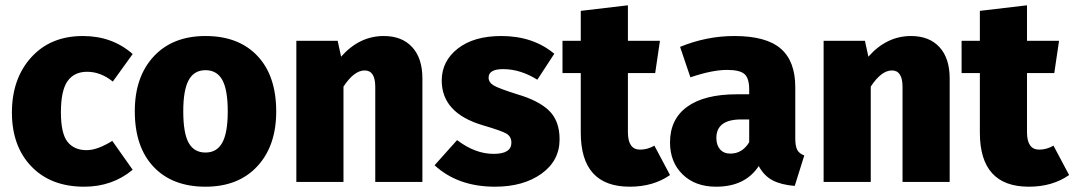

<svg xmlns="http://www.w3.org/2000/svg" viewBox="-20 -687 4057 725"><path d="M293 -551Q404 -551 481 -483L406 -379Q360 -416 309 -416Q260 -416 235 -380.5Q210 -345 210 -263Q210 -183 235 -151.5Q260 -120 307 -120Q348 -120 404 -155L481 -46Q404 18 298 18Q172 18 98.5 -58.5Q25 -135 25 -262Q25 -390 98 -470.5Q171 -551 293 -551Z M756 -551Q881 -551 952 -476Q1023 -401 1023 -266Q1023 -136 951.5 -59Q880 18 756 18Q631 18 560 -57Q489 -132 489 -267Q489 -397 560.5 -474Q632 -551 756 -551ZM672 -267Q672 -184 692.5 -147.5Q713 -111 756 -111Q799 -111 819.5 -148.5Q840 -186 840 -266Q840 -348 819.5 -385Q799 -422 756 -422Q713 -422 692.5 -384.5Q672 -347 672 -267Z M1429 -551Q1498 -551 1536.5 -509Q1575 -467 1575 -391V0H1397V-359Q1397 -421 1357 -421Q1317 -421 1277 -360V0H1099V-533H1255L1268 -473Q1337 -551 1429 -551Z M1873 -551Q1993 -551 2073 -484L2009 -386Q1945 -426 1880 -426Q1825 -426 1825 -394Q1825 -376 1844 -364.5Q1863 -353 1933 -331Q2015 -307 2054 -268.5Q2093 -230 2093 -161Q2093 -80 2024.5 -31Q1956 18 1849 18Q1709 18 1621 -63L1706 -158Q1774 -106 1844 -106Q1911 -106 1911 -148Q1911 -171 1893 -182Q1875 -193 1803 -214Q1648 -260 1648 -383Q1648 -456 1708.5 -503.5Q1769 -551 1873 -551Z M2451 -137 2510 -26Q2447 18 2358 18Q2173 18 2173 -186V-411H2104V-533H2173V-646L2351 -667V-533H2472L2454 -411H2351V-188Q2351 -122 2397 -122Q2425 -122 2451 -137Z M2983 -164Q2983 -135 2990.5 -121Q2998 -107 3017 -100L2981 15Q2930 11 2897.5 -6Q2865 -23 2845 -60Q2794 18 2684 18Q2605 18 2557.5 -28.5Q2510 -75 2510 -149Q2510 -237 2575 -284Q2640 -331 2763 -331H2809V-349Q2809 -392 2791 -407.5Q2773 -423 2726 -423Q2669 -423 2587 -395L2548 -510Q2648 -551 2753 -551Q2873 -551 2928 -503.5Q2983 -456 2983 -358ZM2738 -107Q2783 -107 2809 -150V-236H2779Q2685 -236 2685 -166Q2685 -139 2699 -123Q2713 -107 2738 -107Z M3420 -551Q3489 -551 3527.5 -509Q3566 -467 3566 -391V0H3388V-359Q3388 -421 3348 -421Q3308 -421 3268 -360V0H3090V-533H3246L3259 -473Q3328 -551 3420 -551Z M3958 -137 4017 -26Q3954 18 3865 18Q3680 18 3680 -186V-411H3611V-533H3680V-646L3858 -667V-533H3979L3961 -411H3858V-188Q3858 -122 3904 -122Q3932 -122 3958 -137Z"/></svg>

Font: FiraGO ExtraBold
Style: Regular
Weight: 800
Designer: bBox Type
Foundry: bBox Type GmbH
Version: Version 1.001;PS 001.001;hotconv 1.0.88;makeotf.lib2.5.64775